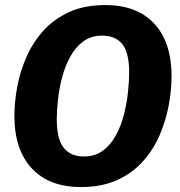

<svg xmlns="http://www.w3.org/2000/svg" viewBox="-20 -731 721 768"><path d="M400.7 -710.8Q528 -710.8 597.1 -636.3Q666.2 -561.9 666.2 -426.2Q666.2 -370.6 654.9 -309.4Q643.6 -248.3 618.4 -190.2Q593.3 -132 551.2 -85.1Q509.1 -38.1 447.8 -10.4Q386.6 17.2 303.4 17.2Q176.5 17.2 107 -57.7Q37.6 -132.6 37.6 -267Q37.6 -322.6 48.9 -383.7Q60.2 -444.8 85.7 -503Q111.2 -561.1 153.3 -607.9Q195.4 -654.8 256.8 -682.8Q318.2 -710.8 400.7 -710.8ZM388.9 -588.5Q344 -588.5 312.6 -565Q281.2 -541.5 260.5 -503.3Q239.8 -465.1 228.2 -420.6Q216.6 -376 211.9 -332.2Q207.1 -288.4 207.1 -254.8Q207.1 -174.2 235 -139.6Q262.8 -105 314.9 -105Q360.2 -105 391.6 -128.4Q423 -151.7 443.6 -189.8Q464.3 -227.8 475.8 -272.9Q487.2 -317.9 491.9 -362Q496.7 -406.2 496.7 -440.4Q496.7 -520.3 469.3 -554.4Q442 -588.5 388.9 -588.5Z"/></svg>

Font: Fira Sans Variable
Style: Italic
Weight: 397
Italic angle: -8°
Designer: Carrois Corporate & Edenspiekermann AG
Foundry: Carrois Corporate GbR & Edenspiekermann AG
Version: Version 4.202